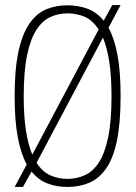

<svg xmlns="http://www.w3.org/2000/svg" viewBox="-20 -731 538 761"><path d="M71 10H38L86 -79Q63 -121 50.5 -187Q38 -253 38 -349Q38 -458 53.5 -528Q69 -598 97 -638Q125 -678 163 -694Q201 -710 247 -710Q290 -710 326.5 -696.5Q363 -683 391 -649L425 -711H458L410 -621Q433 -580 445.5 -514Q458 -448 458 -350Q458 -242 443 -171.5Q428 -101 399.5 -61.5Q371 -22 332.5 -6Q294 10 247 10Q205 10 169 -3.5Q133 -17 105 -51ZM74 -349Q74 -269 83 -212.5Q92 -156 108 -118L371 -614Q347 -651 315.5 -664.5Q284 -678 247 -678Q211 -678 179.5 -663.5Q148 -649 124.5 -613Q101 -577 87.5 -513Q74 -449 74 -349ZM247 -22Q284 -22 316 -36.5Q348 -51 371.5 -86.5Q395 -122 408.5 -186Q422 -250 422 -349Q422 -430 413 -487Q404 -544 388 -582L125 -86Q148 -50 179.5 -36Q211 -22 247 -22Z"/></svg>

Font: Georama SemiCondensed ExtraLight
Style: Regular
Weight: 200
Width: 4
Designer: Jean-Baptiste Levee
Foundry: Production Type
Version: Version 1.000